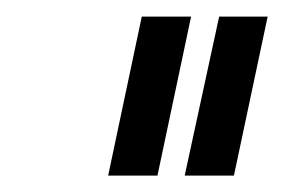

<svg xmlns="http://www.w3.org/2000/svg" viewBox="-20 -736 346 234"><path d="M111.8 -522 152.8 -715.8H212.9L171.9 -522ZM205.1 -522 247.1 -715.8H306.2L265.1 -522Z"/></svg>

Font: Rawline
Style: Italic
Weight: 400
Italic angle: -12°
Designer: Matt McInerney, Pablo Impallari, Rodrigo Fuenzalida
Foundry: Matt McInerney, Pablo Impallari, Rodrigo Fuenzalida
Version: Version 4.020;PS 004.020;hotconv 1.0.88;makeotf.lib2.5.64775